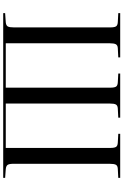

<svg xmlns="http://www.w3.org/2000/svg" viewBox="194 -964 770 1198"><g transform="rotate(90 579.0 -365.0)"><path d="M62 0V-12L120 -16Q139 -18 145 -28.5Q151 -39 151 -67V-668Q151 -694 144.5 -704Q138 -714 118 -715L62 -718V-730H338V-718L280 -715Q262 -714 256 -702.5Q250 -691 250 -664V-16H527V-668Q527 -694 520.5 -704Q514 -714 494 -715L439 -718V-730H714V-718L657 -715Q638 -714 632 -703Q626 -692 626 -664V-16H903V-668Q903 -694 896.5 -704Q890 -714 870 -715L815 -718V-730H1090V-718L1033 -715Q1014 -714 1008 -703Q1002 -692 1002 -664V-63Q1002 -38 1008.5 -28Q1015 -18 1035 -16L1090 -12V0Z"/></g></svg>

Font: Literata 72pt
Style: Regular
Weight: 400
Designer: Latin by Veronika Burian and Jose Scaglione. Greek by Irene Vlachou. Cyrillic by Vera Evstafieva.
Foundry: TypeTogether
Version: Version 3.002